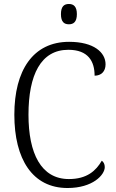

<svg xmlns="http://www.w3.org/2000/svg" viewBox="-20 -934 581 964"><path d="M326 -812C349 -812 366 -824 366 -863C366 -902 349 -914 326 -914C302 -914 286 -902 286 -863C286 -824 302 -812 326 -812ZM319 10C446 10 506 -56 506 -95C506 -110 500 -121 491 -127C462 -77 417 -35 326 -35C186 -35 123 -164 123 -358C123 -558 185 -684 323 -684C423 -684 455 -626 455 -554C488 -554 510 -575 510 -611C510 -671 451 -724 327 -724C146 -724 52 -581 52 -358C52 -135 143 10 319 10Z"/></svg>

Font: Noto Serif Sinhala SemiCondensed Light
Style: Regular
Weight: 300
Width: 4
Designer: Jelle Bosma - Monotype Design Team
Foundry: Monotype Imaging Inc.
Version: Version 2.007